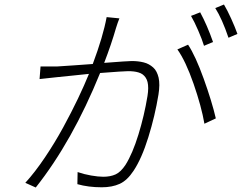

<svg xmlns="http://www.w3.org/2000/svg" viewBox="-20 -818 1077 855"><path d="M1037.3 -666.9 997.5 -649.9Q968.8 -734.4 938.6 -782L977.3 -797.9Q992.2 -773.1 1009.8 -734.2Q1027.3 -695.3 1037.3 -666.9ZM928.6 -631 888.5 -614Q879.6 -643.1 862.7 -682Q845.9 -720.9 830.6 -747.2L871.4 -763.1Q902.7 -705.3 928.6 -631ZM454.9 -741.8 511.7 -736.2Q503.9 -717 496.8 -693.9Q475.9 -621.1 443.9 -538Q550.1 -546.2 566.4 -546.2Q581.3 -546.2 594.3 -544.7Q607.2 -543.3 620 -540.1Q632.8 -536.9 642.9 -531.2Q653.1 -525.6 662.1 -517.6Q671.2 -509.6 677 -498Q682.9 -486.5 686.3 -472.1Q689.6 -457.7 689.5 -438.7Q689.3 -419.7 685.7 -397Q670.1 -301.8 640.6 -207Q611.2 -112.2 574.6 -57.2Q546.5 -14.6 513 0.7Q479.4 16 433.2 16Q373.2 16 324.6 2.1L325.6 -51.8Q354 -41.9 385.8 -36.4Q417.6 -30.9 440 -30.9Q471.6 -30.9 494.7 -41.4Q517.8 -51.8 539.1 -84.2Q570.3 -133.9 596.4 -218.6Q622.5 -303.3 636.7 -389.9Q639.9 -409.4 639.9 -425.2Q639.9 -441.1 637.1 -452.6Q634.2 -464.1 628.4 -472.7Q622.5 -481.2 615.1 -486.7Q607.6 -492.2 596.9 -495.4Q586.3 -498.6 575.3 -499.8Q564.3 -501.1 550.1 -501.1Q532 -501.1 425.8 -492.9Q302.2 -188.6 139.2 17L92.7 -3.9Q135.3 -50.4 179.9 -116.7Q224.4 -182.9 261.4 -250.7Q298.3 -318.5 327.1 -378.7Q355.8 -438.9 376.1 -489Q354 -486.9 301.1 -481.2Q248.2 -475.5 231.5 -474.1Q168.7 -467 156.2 -465.9L160.5 -522H234.4Q252.5 -522.7 309.7 -527Q366.8 -531.2 393.1 -533Q438.9 -655.2 454.9 -741.8ZM769.9 -598 817.5 -619Q850.5 -569.2 887.1 -467.5Q923.7 -365.8 941.1 -290.8L890.3 -267Q877.1 -343.8 842 -445Q806.8 -546.2 769.9 -598Z"/></svg>

Font: Karasuma Gothic
Style: Light Italic
Weight: 300
Italic angle: 9.39998°
Designer: Rasmus Andersson / Ryoko Nishizuka
Foundry: rsms
Version: Version 1.00